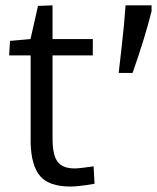

<svg xmlns="http://www.w3.org/2000/svg" viewBox="-20 -680 581 710"><path d="M540.5 -660.2V-638.7Q516.6 -542 470.2 -410.2H418.9Q420.4 -424.3 430.2 -509.3Q439.9 -594.2 444.3 -660.2ZM240.7 9.8Q161.6 9.8 128.4 -28.8Q95.2 -67.4 93.3 -153.3V-475.1H13.7L17.1 -528.8L92.8 -535.6L120.6 -658.2L174.3 -660.2V-535.6H323.2V-475.1H174.3V-168Q174.3 -106.9 192.9 -82Q211.4 -57.1 256.3 -57.1Q272.5 -57.1 326.2 -64.9L329.6 -0.5Q271.5 9.8 240.7 9.8Z"/></svg>

Font: Oxygen-Regular
Style: Regular
Weight: 400
Designer: Vernon Adams
Foundry: Vernon Adams
Version: Version Release 0.2.3 webfont; ttfautohint (v0.93.3-1d66) -l